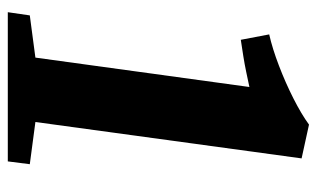

<svg xmlns="http://www.w3.org/2000/svg" viewBox="-176 -616 793 480"><g transform="rotate(90 220.0 -376.5)"><path d="M19 -55 124.5 -69 198 -604Q179.5 -600 160.2 -596Q141 -592 121 -588.8Q101 -585.5 80 -582.5L66.5 -653.5Q102 -661.5 144.5 -677.8Q187 -694 226.5 -714Q266 -734 292 -753L376.5 -734.5L285.5 -69L391 -55L384 0H11Z"/></g></svg>

Font: Merriweather 28pt Black
Style: Italic
Weight: 900
Italic angle: -7.8°
Version: Version 2.101